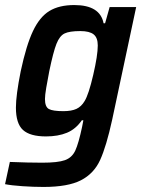

<svg xmlns="http://www.w3.org/2000/svg" viewBox="-30 -538 568 760"><path d="M-10 191 9 103Q83 106 137 106Q199 106 227 96Q255 86 268 58Q281 30 295 -36L300 -62H294Q270 -27 235 -12.5Q200 2 152 2Q89 2 61 -23.5Q33 -49 33 -112Q33 -161 52 -256Q74 -359 100.5 -415Q127 -471 165.5 -494.5Q204 -518 264 -518Q366 -518 380 -446H386L404 -510H509L414 -64Q391 41 366.5 95Q342 149 290.5 175.5Q239 202 142 202Q102 202 58.5 199Q15 196 -10 191ZM305 -138Q321 -164 339 -241.5Q357 -319 357 -358Q357 -389 340.5 -402Q324 -415 288 -415Q245 -415 225.5 -405.5Q206 -396 193.5 -364.5Q181 -333 165 -256Q158 -220 153 -190.5Q148 -161 148 -146Q148 -115 163.5 -106.5Q179 -98 221 -98Q253 -98 272.5 -107Q292 -116 305 -138Z"/></svg>

Font: Saira Semi Condensed Medium
Style: Italic
Weight: 500
Width: 4
Italic angle: -12°
Designer: Hector Gatti with collaboration of the Omnibus-Type team
Foundry: Omnibus-Type
Version: Version 1.001; ttfautohint (v1.8)